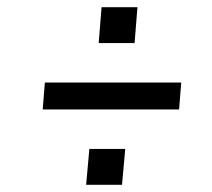

<svg xmlns="http://www.w3.org/2000/svg" viewBox="-20 -580 590 535"><path d="M99 -275 105 -350H485L479 -275ZM220 -65 229 -165H329L320 -65ZM255 -460 263 -560H363L355 -460Z"/></svg>

Font: Share
Style: Italic
Weight: 400
Version: Version 1.002